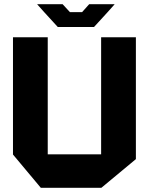

<svg xmlns="http://www.w3.org/2000/svg" viewBox="-20 -897 704 917"><path d="M175 0 42 -159V-719H208V-160H463V-719H629V-137L464 0ZM256 -768 191 -839 158 -876V-877H279L314 -839H372L406 -877H527V-876L494 -839L429 -768Z"/></svg>

Font: Foldit Thin
Style: Bold
Weight: 700
Version: Version 1.003